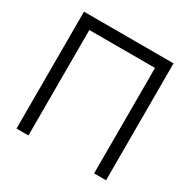

<svg xmlns="http://www.w3.org/2000/svg" viewBox="-161 -872 1014 1024"><g transform="rotate(30 346.0 -360.0)"><path d="M143.5 0V-649.5H548V0H621.5V-720H70V0Z"/></g></svg>

Font: Manrope
Style: Regular
Weight: 400
Designer: Mikhail Sharanda
Foundry: Mikhail Sharanda
Version: Version 4.505